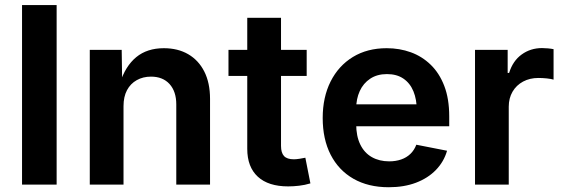

<svg xmlns="http://www.w3.org/2000/svg" viewBox="-20 -748 2282 778"><path d="M209.5 -727.5V0H69.3V-727.5Z M480.5 -317.9V0H343.8V-545.9H473.1L475.1 -410.2H465.8Q487.8 -480 532 -516.4Q576.2 -552.7 644 -552.7Q700.7 -552.7 742.7 -528.3Q784.7 -503.9 807.9 -458Q831.1 -412.1 831.1 -347.2V0H694.3V-324.7Q694.3 -377.4 667 -407.5Q639.6 -437.5 591.8 -437.5Q559.6 -437.5 534.2 -423.3Q508.8 -409.2 494.6 -382.6Q480.5 -356 480.5 -317.9Z M1222.7 -545.9V-440.4H905.8V-545.9ZM981.9 -675.8H1118.7V-156.7Q1118.7 -128.9 1130.9 -115.7Q1143.1 -102.5 1170.9 -102.5Q1179.2 -102.5 1194.1 -104.7Q1209 -106.9 1217.3 -108.9L1237.8 -4.9Q1214.8 2 1191.9 4.6Q1168.9 7.3 1147.9 7.3Q1067.4 7.3 1024.7 -32Q981.9 -71.3 981.9 -145Z M1555.2 10.7Q1472.2 10.7 1412.1 -23.7Q1352.1 -58.1 1319.8 -121.1Q1287.6 -184.1 1287.6 -270Q1287.6 -354 1319.6 -417.7Q1351.6 -481.4 1409.9 -517.1Q1468.3 -552.7 1546.9 -552.7Q1599.1 -552.7 1644.8 -536.1Q1690.4 -519.5 1725.3 -485.6Q1760.3 -451.7 1780.3 -399.7Q1800.3 -347.7 1800.3 -276.4V-236.3H1347.7V-325.2H1732.9L1668.9 -300.3Q1668.9 -344.7 1655.3 -377.9Q1641.6 -411.1 1614.7 -429.4Q1587.9 -447.8 1547.9 -447.8Q1508.3 -447.8 1480.2 -429.2Q1452.1 -410.6 1437.7 -378.9Q1423.3 -347.2 1423.3 -308.1V-245.6Q1423.3 -196.3 1439.9 -162.4Q1456.5 -128.4 1486.8 -111.3Q1517.1 -94.2 1557.1 -94.2Q1583.5 -94.2 1605.5 -101.8Q1627.4 -109.4 1643.1 -124.5Q1658.7 -139.6 1667 -161.6L1791.5 -137.2Q1778.8 -92.8 1746.3 -59.3Q1713.9 -25.9 1665.5 -7.6Q1617.2 10.7 1555.2 10.7Z M1904.8 0V-545.9H2037.1V-452.6H2043Q2058.1 -501.5 2094 -527.3Q2129.9 -553.2 2176.3 -553.2Q2187.5 -553.2 2200.4 -552Q2213.4 -550.8 2223.1 -548.8V-425.3Q2214.4 -428.2 2196.3 -430.2Q2178.2 -432.1 2161.6 -432.1Q2127 -432.1 2099.6 -417.5Q2072.3 -402.8 2056.9 -376.5Q2041.5 -350.1 2041.5 -315.9V0Z"/></svg>

Font: Inter
Style: 650
Weight: 650
Designer: Rasmus Andersson
Foundry: rsms
Version: Version 4.001;git-66647c0bb